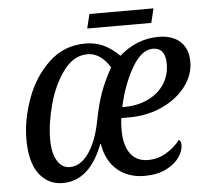

<svg xmlns="http://www.w3.org/2000/svg" viewBox="-50 -717 838 779"><g transform="rotate(-5 369.5 -327.0)"><path d="M43 -179Q43 -259 74 -344.5Q105 -430 166.5 -488Q228 -546 315 -546Q354 -546 386.5 -531.5Q419 -517 453 -484Q486 -514 526.5 -530.5Q567 -547 613 -547Q670 -547 701.5 -517.5Q733 -488 733 -435Q733 -382 698 -335.5Q663 -289 602 -260.5Q541 -232 467 -232H434Q431 -210 431 -183Q431 -121 456 -87Q481 -53 528 -53Q568 -53 602.5 -73.5Q637 -94 659 -124Q668 -118 668 -102Q668 -78 650 -52Q632 -26 596 -8Q560 10 508 10Q443 10 398.5 -27Q354 -64 342 -135H340Q285 10 175 10Q116 10 79.5 -37.5Q43 -85 43 -179ZM336 -232Q349 -298 365.5 -343.5Q382 -389 411 -441Q372 -502 320 -502Q264 -502 223 -447.5Q182 -393 160.5 -315Q139 -237 139 -171Q139 -115 158 -83.5Q177 -52 209 -52Q254 -52 287.5 -101.5Q321 -151 336 -232ZM452 -276Q504 -276 546.5 -296Q589 -316 613 -352Q637 -388 637 -435Q637 -501 586 -501Q539 -501 500 -433Q461 -365 442 -276ZM342 -664H603L589 -606H328Z"/></g></svg>

Font: Noto Serif Narrow
Style: Italic
Weight: 400
Width: 4
Italic angle: -12°
Designer: Monotype Design Team
Foundry: Monotype Imaging Inc.
Version: Version 1.001